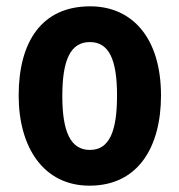

<svg xmlns="http://www.w3.org/2000/svg" viewBox="-20 -577 567 607"><path d="M489 -275C489 -456 399 -557 265 -557C112 -557 39 -445 39 -275C39 -112 117 10 263 10C418 10 489 -114 489 -275ZM177 -273C177 -388 203 -444 264 -444C325 -444 350 -388 350 -275C350 -160 325 -103 264 -103C203 -103 177 -161 177 -273Z"/></svg>

Font: Noto Sans Armenian Condensed
Style: Bold
Weight: 700
Width: 3
Designer: Monotype Design Team
Foundry: Monotype Imaging Inc.
Version: Version 2.008